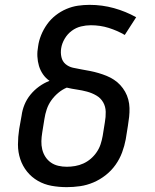

<svg xmlns="http://www.w3.org/2000/svg" viewBox="-20 -763 640 791"><path d="M255 8Q223 8 192.5 2.5Q162 -3 136 -18Q110 -33 91.5 -56Q73 -79 63.5 -107.5Q54 -136 54 -167.5Q54 -199 59 -231L69 -287Q72 -310 81 -332Q90 -354 105.5 -373Q121 -392 141 -406.5Q161 -421 184 -430Q168 -441 157 -457Q146 -473 140.5 -491.5Q135 -510 134 -530.5Q133 -551 137 -572Q140 -595 149.5 -618.5Q159 -642 174 -663Q189 -684 209.5 -700Q230 -716 253.5 -726Q277 -736 301 -739.5Q325 -743 349 -743Q401 -743 449.5 -729.5Q498 -716 541 -692L494 -619Q463 -637 428 -648Q393 -659 354 -659Q334 -659 313.5 -654Q293 -649 275.5 -636Q258 -623 246.5 -603.5Q235 -584 232 -564Q229 -546 233 -528Q237 -510 250 -499Q263 -488 280.5 -484Q298 -480 316 -477Q334 -474 351.5 -470.5Q369 -467 386 -462Q403 -457 419 -450.5Q435 -444 449.5 -434.5Q464 -425 475.5 -412.5Q487 -400 495.5 -385Q504 -370 508.5 -353Q513 -336 513.5 -318Q514 -300 512 -281.5Q510 -263 507 -245L498 -189Q493 -162 483 -135Q473 -108 456 -84Q439 -60 415.5 -41.5Q392 -23 365 -11.5Q338 0 310 4Q282 8 255 8ZM255 -76Q272 -76 289.5 -79Q307 -82 323.5 -89.5Q340 -97 354 -109Q368 -121 378.5 -136.5Q389 -152 394.5 -169Q400 -186 403 -203L412 -259Q416 -281 415.5 -302.5Q415 -324 405 -341.5Q395 -359 377 -369.5Q359 -380 338.5 -385.5Q318 -391 297 -394Q276 -397 255 -402Q236 -394 219.5 -380Q203 -366 191 -349Q179 -332 172.5 -312.5Q166 -293 163 -273L154 -217Q151 -199 150.5 -181.5Q150 -164 154 -147.5Q158 -131 167 -117Q176 -103 189.5 -93.5Q203 -84 220 -80Q237 -76 255 -76Z"/></svg>

Font: Iosevka SS04 Medium Extended
Style: Italic
Weight: 500
Width: 7
Italic angle: -9°
Monospace: yes
Designer: Belleve Invis
Foundry: Belleve Invis
Version: Version 19.0.0; ttfautohint (v1.8.4)